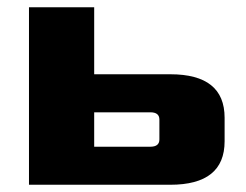

<svg xmlns="http://www.w3.org/2000/svg" viewBox="-20 -510 680 530"><path d="M60 0V-490H240V-305H450Q600 -305 600 -185V-120Q600 0 450 0ZM240 -105H395Q420 -105 420 -125V-180Q420 -200 395 -200H240Z"/></svg>

Font: Xolonium
Style: Bold
Weight: 700
Designer: Severin Meyer
Version: Version 4.2